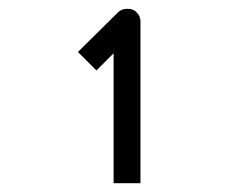

<svg xmlns="http://www.w3.org/2000/svg" viewBox="-20 -679 532 436"><path d="M199 -519 157 -561 248 -651Q256 -659 269 -659Q283.5 -659 290 -651Q299 -643 299 -630V-263H238V-558Z"/></svg>

Font: IBM 3270 Semi-Condensed
Style: Condensed
Weight: 400
Monospace: yes
Version: Version 2.3.1